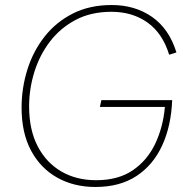

<svg xmlns="http://www.w3.org/2000/svg" viewBox="-20 -735 731 765"><path d="M360 10Q275 10 208.5 -27Q142 -64 104 -134.5Q66 -205 66 -306Q66 -384 89 -457.5Q112 -531 157.5 -589Q203 -647 270 -681Q337 -715 425 -715Q518 -715 586 -667.5Q654 -620 683 -526L654 -517Q628 -602 568 -645Q508 -688 424 -688Q343 -688 282 -656Q221 -624 179.5 -570Q138 -516 117 -448.5Q96 -381 96 -311Q96 -218 130 -152.5Q164 -87 224 -52Q284 -17 363 -17Q451 -17 509 -56.5Q567 -96 598.5 -162.5Q630 -229 637 -309H378L384 -336H666Q662 -233 626 -155Q590 -77 523.5 -33.5Q457 10 360 10Z"/></svg>

Font: Prodigy Sans ExtraLight
Style: Italic
Weight: 200
Italic angle: -13°
Designer: Wei Huang
Foundry: Wei Huang
Version: Version 1.003; ttfautohint (v1.8.3)